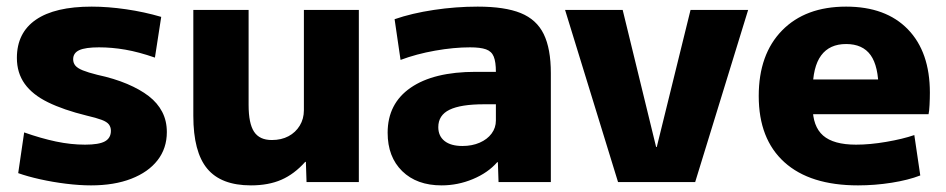

<svg xmlns="http://www.w3.org/2000/svg" viewBox="-20 -550 2858 580"><path d="M255 10Q220 10 179.5 5Q139 0 101 -8.5Q63 -17 35 -27L53 -150Q104 -132 149 -122.5Q194 -113 237 -113Q279 -113 297 -123Q315 -133 315 -155Q315 -166 309 -174Q303 -182 287 -188Q271 -194 241 -201Q172 -218 125 -241Q78 -264 54.5 -297Q31 -330 31 -375Q31 -451 88.5 -490.5Q146 -530 257 -530Q306 -530 361 -522Q416 -514 467 -499L448 -376Q399 -393 358.5 -400Q318 -407 279 -407Q238 -407 219.5 -398.5Q201 -390 201 -371Q201 -360 207.5 -352Q214 -344 230 -337.5Q246 -331 274 -324Q325 -313 364 -296.5Q403 -280 429.5 -259.5Q456 -239 470 -212Q484 -185 484 -151Q484 -102 456 -66Q428 -30 376.5 -10Q325 10 255 10Z M738 10Q648 10 606 -40.5Q564 -91 564 -200V-520H731V-233Q731 -177 747.5 -152Q764 -127 801 -127Q830 -127 851.5 -138.5Q873 -150 885.5 -170.5Q898 -191 898 -217V-520H1064V0H906L904 -61H902Q869 -24 830 -7Q791 10 738 10Z M1314 10Q1239 10 1195 -33Q1151 -76 1151 -149Q1151 -237 1220.5 -285Q1290 -333 1417 -333H1478Q1478 -363 1471.5 -379Q1465 -395 1448 -401Q1431 -407 1400 -407Q1351 -407 1294.5 -397Q1238 -387 1190 -369L1172 -492Q1224 -510 1290.5 -520Q1357 -530 1423 -530Q1505 -530 1553 -510.5Q1601 -491 1622.5 -447Q1644 -403 1644 -329V0H1486L1484 -60H1482Q1454 -28 1408.5 -9Q1363 10 1314 10ZM1377 -109Q1406 -109 1429 -119Q1452 -129 1465 -146.5Q1478 -164 1478 -186V-235H1442Q1372 -235 1338 -218.5Q1304 -202 1304 -166Q1304 -139 1323 -124Q1342 -109 1377 -109Z M1847 0 1687 -520H1861L1962 -106H1964L2066 -520H2240L2080 0Z M2572 10Q2427 10 2349.5 -60Q2272 -130 2272 -260Q2272 -386 2342.5 -458Q2413 -530 2536 -530Q2656 -530 2722.5 -461.5Q2789 -393 2789 -270Q2789 -253 2788 -233Q2787 -213 2785 -205H2365V-310H2655L2634 -278Q2634 -350 2610 -383.5Q2586 -417 2536 -417Q2486 -417 2460.5 -382.5Q2435 -348 2435 -277V-227Q2435 -168 2466.5 -140.5Q2498 -113 2566 -113Q2608 -113 2657.5 -121.5Q2707 -130 2742 -142L2760 -20Q2724 -6 2673.5 2Q2623 10 2572 10Z"/></svg>

Font: M PLUS 1 Thin ExtraBold
Style: Regular
Weight: 800
Version: Version 1.001